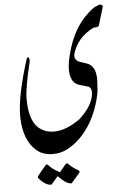

<svg xmlns="http://www.w3.org/2000/svg" viewBox="-62 -712 690 1045"><g transform="rotate(-5 282.5 -190.0)"><path d="M535.2 -664.1 539.1 -655.8Q529.8 -622.1 508.8 -555.2Q504.9 -547.9 495.1 -546.9Q478 -545.9 477.1 -544.9Q387.2 -499 362.8 -413.1Q356 -389.2 376 -372.1Q384.8 -367.2 420.9 -356Q474.1 -340.8 474.1 -264.2Q474.1 -252.9 472.2 -230.5Q470.2 -208 470.2 -196.8Q453.1 -102.1 407.2 -24.9Q355 61 276.9 102.1Q243.2 120.1 199.2 120.1Q147.9 120.1 115.2 94.2Q40 34.2 39.1 -100.1Q38.1 -209 103 -413.1L111.8 -416Q117.2 -412.1 117.2 -394Q82 -252 82 -189.9Q82 -61 145 -21Q175.8 -1 214.8 -1Q282.2 -1 358.9 -56.2Q431.2 -122.1 439 -186Q442.9 -216.8 423.8 -228Q407.2 -232.9 372.1 -243.2Q325.2 -258.8 325.2 -331.1Q325.2 -358.9 335.9 -404.8Q376 -573.2 491.2 -654.8Q519 -668 522.9 -668Q528.8 -668 535.2 -664.1ZM213.9 242.2 176.8 285.2Q145 288.1 106 242.2L106.9 233.9Q130.9 203.1 157.2 173.8L165 174.8Q185.1 200.2 228 222.2L265.1 178.2H272.9Q303.2 207 332 222.2Q335 222.2 334 232.9Q320.8 249 286.1 288.1Q255.9 288.1 213.9 242.2Z"/></g></svg>

Font: Jameel Khushkhat-L
Style: Regular
Weight: 400
Version: Version 3.5